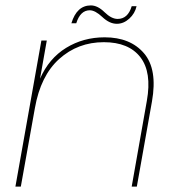

<svg xmlns="http://www.w3.org/2000/svg" viewBox="-20 -690 654 710"><path d="M364 -534Q268 -534 199 -472Q130 -410 109 -290L57 0H37L133 -540H153L128 -399Q161 -474 224.5 -513Q288 -552 367 -552Q462 -552 512.5 -493Q563 -434 542 -315L486 0H467L523 -317Q542 -423 499 -478.5Q456 -534 364 -534ZM244 -604Q264 -670 316 -670Q341 -670 366.5 -645Q392 -620 415 -620Q453 -620 467 -667H485Q479 -640 458 -621Q437 -602 412 -602Q385 -602 358.5 -627Q332 -652 312 -652Q277 -652 262 -604Z"/></svg>

Font: Poppins Thin
Style: Italic
Weight: 250
Italic angle: -10°
Designer: Ninad Kale (Devanagari), Jonny Pinhorn (Latin)
Foundry: Indian Type Foundry
Version: Version 3.200;PS 1.000;hotconv 16.6.54;makeotf.lib2.5.65590